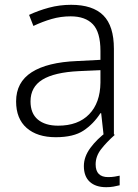

<svg xmlns="http://www.w3.org/2000/svg" viewBox="-20 -561 576 799"><path d="M276 -541Q366 -541 410 -497Q454 -453 454 -358V0H411L401 -90H398Q369 -45 327.5 -17.5Q286 10 212 10Q135 10 91 -28.5Q47 -67 47 -139Q47 -219 112 -260.5Q177 -302 301 -307L398 -312V-349Q398 -427 366.5 -460Q335 -493 274 -493Q233 -493 195 -482Q157 -471 119 -453L101 -499Q139 -517 183.5 -529Q228 -541 276 -541ZM308 -265Q206 -260 156.5 -229.5Q107 -199 107 -139Q107 -89 137.5 -63.5Q168 -38 222 -38Q305 -38 351 -85.5Q397 -133 398 -217V-269ZM378 123Q378 176 430 176Q445 176 457 174Q469 172 478 170V210Q466 213 452.5 215.5Q439 218 422 218Q378 218 353.5 195.5Q329 173 329 130Q329 91 356.5 54Q384 17 425 -13L458 0Q424 30 401 59.5Q378 89 378 123Z"/></svg>

Font: Noto Sans Light
Style: Regular
Weight: 300
Designer: Monotype Design Team
Foundry: Monotype Imaging Inc.
Version: Version 2.007